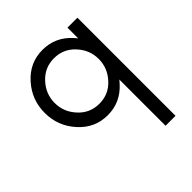

<svg xmlns="http://www.w3.org/2000/svg" viewBox="-192 -577 955 955"><g transform="rotate(-45 285.0 -100.0)"><path d="M380 -332Q336 -380 270 -380Q204 -380 160 -332Q115 -284 115 -220Q115 -156 160 -108Q204 -60 270 -60Q336 -60 380 -108Q425 -156 425 -220Q425 -284 380 -332ZM495 250H425V-75Q419 -67 412 -60Q350 10 259 10Q168 10 106 -60Q45 -128 45 -220Q45 -312 106 -380Q168 -450 259 -450Q350 -450 412 -380Q419 -373 425 -365V-440H495Z"/></g></svg>

Font: Puffins on Iceburgs
Style: Regular
Weight: 400
Version: Version 1.0